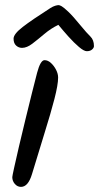

<svg xmlns="http://www.w3.org/2000/svg" viewBox="-20 -726 387 750"><path d="M62 4Q48 4 38 -7.5Q28 -19 28 -34Q28 -38 35.5 -72Q43 -106 54.5 -155.5Q66 -205 79.5 -260Q93 -315 105 -363.5Q117 -412 125 -442Q138 -491 154 -491Q167 -491 179 -480Q191 -469 199 -453.5Q207 -438 207 -423Q207 -395 192.5 -339Q178 -283 154.5 -208Q131 -133 105 -46Q90 4 62 4ZM319 -526Q308 -526 288.5 -542.5Q269 -559 247.5 -583Q226 -607 208 -629Q179 -615 153.5 -593.5Q128 -572 106.5 -555.5Q85 -539 66 -539Q53 -539 43 -548Q33 -557 33 -575Q33 -593 68.5 -620.5Q104 -648 176 -694Q187 -701 195.5 -703.5Q204 -706 209 -706Q213 -706 221 -701.5Q229 -697 247 -680Q265 -663 296 -625Q319 -597 333 -583.5Q347 -570 347 -546Q347 -539 339.5 -532.5Q332 -526 319 -526Z"/></svg>

Font: Solitreo
Style: Regular
Weight: 400
Designer: Nathan Gross, Bryan Kirschen, Binghamton University
Foundry: Eli Heuer
Version: Version 1.100; ttfautohint (v1.8.4.7-5d5b)